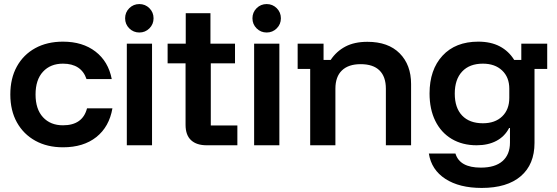

<svg xmlns="http://www.w3.org/2000/svg" viewBox="-20 -715 2742 945"><path d="M290 10Q212.5 10 154.2 -22.1Q95.8 -54.2 63.3 -112.5Q30.8 -170.8 30.8 -250Q30.8 -329.2 62.9 -387.5Q95 -445.8 153.3 -477.9Q211.7 -510 290 -510Q386.7 -510 450 -461.2Q513.3 -412.5 530 -325.8H405.8Q393.3 -363.3 364.2 -382.5Q335 -401.7 290 -401.7Q228.3 -401.7 191.7 -362.1Q155 -322.5 155 -250Q155 -177.5 191.7 -137.9Q228.3 -98.3 290 -98.3Q386.7 -98.3 408.3 -181.7H533.3Q517.5 -90.8 454.2 -40.4Q390.8 10 290 10Z M604.2 0V-500H728.3V0ZM665.8 -555Q636.7 -555 616.2 -575.4Q595.8 -595.8 595.8 -625Q595.8 -654.2 616.2 -674.6Q636.7 -695 665.8 -695Q695 -695 715.4 -674.6Q735.8 -654.2 735.8 -625Q735.8 -595.8 715.4 -575.4Q695 -555 665.8 -555Z M996.7 0Q947.5 0 920.4 -25Q893.3 -50 893.3 -100.8V-403.3H805V-500H894.2V-650H1015.8V-500H1136.7V-403.3H1017.5V-97.5H1148.3V0Z M1230.8 0V-500H1355V0ZM1292.5 -555Q1263.3 -555 1242.9 -575.4Q1222.5 -595.8 1222.5 -625Q1222.5 -654.2 1242.9 -674.6Q1263.3 -695 1292.5 -695Q1321.7 -695 1342.1 -674.6Q1362.5 -654.2 1362.5 -625Q1362.5 -595.8 1342.1 -575.4Q1321.7 -555 1292.5 -555Z M1506.7 0V-375.8H1445V-500H1572.5V-420H1607.5Q1635.8 -462.5 1680 -485.8Q1724.2 -509.2 1788.3 -509.2Q1890.8 -509.2 1947.1 -452.5Q2003.3 -395.8 2003.3 -301.7V0H1879.2V-278.3Q1879.2 -337.5 1847.9 -368.3Q1816.7 -399.2 1755 -399.2Q1695 -399.2 1662.9 -368.3Q1630.8 -337.5 1630.8 -278.3V0Z M2350.8 210Q2240.8 210 2172.1 165.4Q2103.3 120.8 2090.8 40.8H2221.7Q2242.5 110 2346.7 110Q2416.7 110 2453.3 77.9Q2490 45.8 2490 -13.3V-85H2485.8Q2464.2 -43.3 2423.3 -21.7Q2382.5 0 2325.8 0Q2255.8 0 2203.3 -31.2Q2150.8 -62.5 2122.5 -120Q2094.2 -177.5 2094.2 -255Q2094.2 -371.7 2157.9 -440.8Q2221.7 -510 2334.2 -510Q2395.8 -510 2440 -486.7Q2484.2 -463.3 2510.8 -420H2545.8V-500H2673.3V-375.8H2610.8V-11.7Q2610.8 94.2 2543.3 152.1Q2475.8 210 2350.8 210ZM2356.7 -108.3Q2416.7 -108.3 2451.7 -142.1Q2486.7 -175.8 2486.7 -233.3V-278.3Q2486.7 -335 2451.2 -368.3Q2415.8 -401.7 2356.7 -401.7Q2290.8 -401.7 2254.6 -362.9Q2218.3 -324.2 2218.3 -254.2Q2218.3 -184.2 2254.6 -146.2Q2290.8 -108.3 2356.7 -108.3Z"/></svg>

Font: Funnel Display Light SemiBold
Style: Regular
Weight: 600
Version: Version 1.000